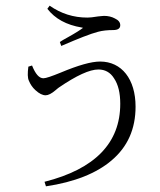

<svg xmlns="http://www.w3.org/2000/svg" viewBox="-20 -597 565 677"><path d="M142 60C243 45 320 14 373 -31C430 -79 458 -142 458 -221C458 -318 409 -380 333 -380C302 -380 256 -367 194 -341C162 -328 142 -321 133 -321C118 -321 105 -336 93 -366L80 -362C77 -339 77 -322 82 -312C87 -300 94 -289 105 -279C118 -267 130 -261 141 -261C150 -261 162 -267 176 -279C181 -283 184 -286 187 -288C250 -331 296 -352 327 -352C350 -352 369 -342 382 -321C397 -299 404 -269 404 -231C404 -93 315 -1 137 44ZM196 -435C256 -461 299 -478 326 -485C341 -489 359 -491 379 -491C396 -491 404 -497 404 -508C404 -518 398 -526 385 -532C374 -538 361 -541 347 -541C343 -541 336 -540 325 -539C308 -536 296 -535 288 -535C239 -535 195 -549 155 -577L147 -566C174 -531 214 -509 268 -500C271 -499 272 -499 273 -499C264 -492 247 -481 220 -466C207 -459 197 -453 191 -449Z"/></svg>

Font: AllPunType Light
Style: Regular
Weight: 300
Version: 1.0